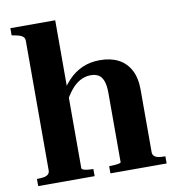

<svg xmlns="http://www.w3.org/2000/svg" viewBox="-83 -824 819 898"><g transform="rotate(-10 326.0 -375.0)"><path d="M239 -750V-49Q239 -43 246.5 -40Q254 -37 266.5 -35.5Q279 -34 293 -34H294V0H26V-34H27Q44 -34 57.5 -36Q71 -38 79 -45Q87 -52 87 -64V-678Q87 -690 81.5 -696.5Q76 -703 65 -707Q54 -711 36 -714L26 -716V-750ZM636 0H369V-34H370Q381 -34 394 -35Q407 -36 416 -38Q425 -40 425 -43V-373Q425 -407 417.5 -428Q410 -449 395.5 -458.5Q381 -468 357 -468Q330 -468 306 -454.5Q282 -441 262.5 -416.5Q243 -392 225 -357L210 -393Q233 -436 262 -466.5Q291 -497 328 -513.5Q365 -530 412 -530Q463 -530 499.5 -511Q536 -492 556 -454.5Q576 -417 576 -361V-64Q576 -52 584 -45Q592 -38 605 -36Q618 -34 635 -34H636Z"/></g></svg>

Font: Roboto Serif 144pt SemiBold
Style: Regular
Weight: 600
Version: Version 1.008